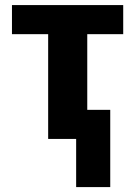

<svg xmlns="http://www.w3.org/2000/svg" viewBox="-20 -555 540 767"><path d="M27.8 -534.7H472.2V-418.5H328.6V-116.2H420.4V192.4H284.2V0H172.4V-418.5H27.8Z"/></svg>

Font: Lunasima
Style: Bold
Weight: 700
Designer: The DocRepair Project, Monotype Design Team
Foundry: Google
Version: Version 2.009